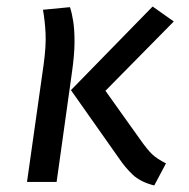

<svg xmlns="http://www.w3.org/2000/svg" viewBox="-20 -559 580 590"><path d="M198 -282 449 -539 514 -493 304 -280 411 -130Q432 -100 447 -85.5Q462 -71 490 -57L454 11Q411 0 387.5 -22.5Q364 -45 346 -72ZM112 -529 195 -537Q201 -519 205 -493.5Q209 -468 209 -430Q209 -392 201 -336L154 0H63L114 -360Q122 -418 120 -457Q118 -496 112 -529Z"/></svg>

Font: Fira Sans Variable
Style: Italic
Weight: 397
Italic angle: -8°
Designer: Carrois Corporate & Edenspiekermann AG
Foundry: Carrois Corporate GbR & Edenspiekermann AG
Version: Version 4.202